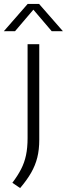

<svg xmlns="http://www.w3.org/2000/svg" viewBox="-50 -820 341 978"><path d="M52.5 138 13 111Q40 75.5 57.2 42Q74.5 8.5 82.5 -29.5Q90.5 -67.5 90.5 -116.5V-595H150V-108Q150 -58 140 -17.8Q130 22.5 108.5 60Q87 97.5 52.5 138ZM-30.5 -661 91 -800H149L270.5 -661H213.5L112.5 -779.5H127.5L26.5 -661Z"/></svg>

Font: Encode Sans SC Light
Style: Regular
Weight: 300
Version: Version 3.002